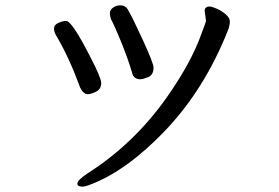

<svg xmlns="http://www.w3.org/2000/svg" viewBox="-20 -677 1040 715"><path d="M307.1 -326.2Q291 -326.2 278.8 -350.1Q236.8 -464.8 189 -544.9Q181.2 -558.1 181.2 -570.8Q181.2 -585 198 -592Q214.8 -599.1 226.1 -599.1Q248 -599.1 315.9 -465.8Q356.9 -387.2 356.9 -368.2Q356.9 -345.2 337.9 -335.7Q318.8 -326.2 307.1 -326.2ZM288.1 18.1Q268.1 18.1 268.1 6.8Q268.1 -5.9 305.2 -30.8Q480 -142.1 602.1 -315.9Q694.8 -448.2 731.9 -556.2Q747.1 -595.2 747.1 -600.1L742.2 -636.2Q742.2 -652.8 761.2 -652.8Q767.1 -652.8 785.2 -645.5Q803.2 -638.2 819.6 -624.5Q835.9 -610.8 835.9 -597.2Q835.9 -584 831.1 -569.8Q741.2 -339.8 585.9 -181.2Q462.9 -55.2 348.1 -2.9Q301.8 18.1 288.1 18.1ZM502.9 -381.8Q478 -381.8 472.2 -404.8Q458 -454.1 433.1 -516.1Q408.2 -578.1 393.1 -606Q392.1 -610.8 390.6 -615.5Q389.2 -620.1 389.2 -628.9Q389.2 -640.1 401.1 -648.7Q413.1 -657.2 429.2 -657.2Q445.8 -657.2 455.1 -643.1Q473.1 -612.8 512.5 -526.9Q551.8 -440.9 551.8 -425.8Q551.8 -397.9 532 -389.9Q512.2 -381.8 502.9 -381.8Z"/></svg>

Font: LXGW WenKai Mono GB Screen
Style: Regular
Weight: 400
Monospace: yes
Designer: LXGW / Fontworks Inc.
Foundry: LXGW / Fontworks Inc.
Version: Version 1.510;January 18,2025